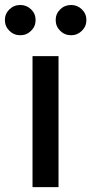

<svg xmlns="http://www.w3.org/2000/svg" viewBox="-65 -770 375 790"><path d="M68.8 0V-539.1H175.8V0ZM227.5 -625Q201.2 -625 182.6 -643.3Q164.1 -661.6 164.1 -687.5Q164.1 -713.4 182.6 -731.4Q201.2 -749.5 227.5 -749.5Q253.4 -749.5 272 -731.4Q290.5 -713.4 290.5 -687.5Q290.5 -661.6 272 -643.3Q253.4 -625 227.5 -625ZM18.6 -625Q-7.8 -625 -26.4 -643.3Q-44.9 -661.6 -44.9 -687.5Q-44.9 -713.4 -26.4 -731.4Q-7.8 -749.5 18.6 -749.5Q44.4 -749.5 63 -731.4Q81.5 -713.4 81.5 -687.5Q81.5 -661.6 63 -643.3Q44.4 -625 18.6 -625Z"/></svg>

Font: Inter 18pt Medium
Style: Regular
Weight: 500
Designer: Rasmus Andersson
Foundry: rsms
Version: Version 4.001;git-66647c0bb